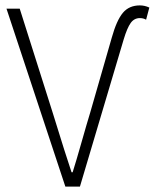

<svg xmlns="http://www.w3.org/2000/svg" viewBox="-20 -691 573 711"><path d="M222 0 4 -659H53L175 -274Q224 -115 245 -53H249Q262 -94 282 -164.5Q302 -235 314 -274L394 -552Q412 -616 435 -643.5Q458 -671 498 -671Q516 -671 533 -663L521 -618Q511 -624 498 -624Q477 -624 464 -606Q451 -588 438 -545L276 0Z"/></svg>

Font: Toshiba Sans Light
Style: Regular
Weight: 300
Designer: Paul D. Hunt
Foundry: Toshiba Corporation
Version: Version 2.020;PS 2.0;hotconv 1.0.86;makeotf.lib2.5.63406